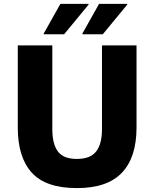

<svg xmlns="http://www.w3.org/2000/svg" viewBox="-20 -953 792 985"><path d="M71.2 -720H248.4V-290.4Q248.4 -214.8 276.8 -176.2Q305.1 -137.6 374.4 -137.6Q443.7 -137.6 473.4 -176.2Q503.2 -214.8 503.2 -290.4V-720H680.4V-298.8Q680.4 -146.1 605.6 -67.1Q530.7 12 374.4 12Q215.1 12 143.1 -67.1Q71.2 -146.1 71.2 -298.8ZM402.9 -777.2V-781.2L488.3 -933.2H632.7V-929.2L507.3 -777.2ZM204.5 -777.2V-781.2L289.9 -933.2H434.3V-929.2L308.9 -777.2Z"/></svg>

Font: Kufam
Style: Regular
Weight: 400
Designer: Wael Morcos, Artur Schmal
Foundry: Original Type
Version: Version 1.301; ttfautohint (v1.8.3)